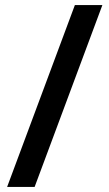

<svg xmlns="http://www.w3.org/2000/svg" viewBox="-20 -734 430 754"><path d="M8 0H116L382 -714H274Z"/></svg>

Font: OpenSansMMV
Style: Semibold
Weight: 600
Designer: Steve Matteson
Foundry: Ascender Corporation
Version: Version 6.000